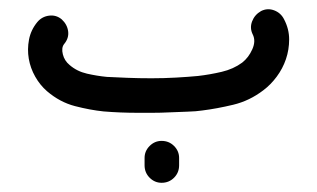

<svg xmlns="http://www.w3.org/2000/svg" viewBox="-20 -201 688 417"><path d="M280 44Q241 44 205 41Q176 38 143 29.5Q110 21 82 -3Q67 -16 56.5 -34.5Q46 -53 42.5 -73.5Q39 -94 43 -115Q47 -136 61 -153Q71 -165 86.5 -167Q102 -169 114 -159Q126 -148 128 -133Q130 -118 119 -105Q113 -97 116.5 -83Q120 -69 131 -60Q147 -46 169 -41Q191 -36 212 -34Q231 -33 256.5 -32Q282 -31 309 -31Q336 -31 362.5 -32.5Q389 -34 410 -36Q436 -39 461.5 -45Q487 -51 506 -65Q520 -76 528 -94Q536 -112 529 -126Q522 -140 527.5 -154.5Q533 -169 547 -177Q561 -184 575.5 -178.5Q590 -173 597 -159Q608 -138 608 -115.5Q608 -93 601 -72.5Q594 -52 581 -34.5Q568 -17 552 -5Q522 18 486.5 26.5Q451 35 419 39Q406 41 387.5 41.5Q369 42 349 43Q329 44 310.5 44Q292 44 280 44ZM331 196Q316 196 305 185Q294 174 294 158V142Q294 127 305 116Q316 105 331 105Q347 105 358 116Q369 127 369 142V158Q369 174 358 185Q347 196 331 196Z"/></svg>

Font: Dongol
Style: Regular
Weight: 400
Designer: Abdo Mohamed and Ibrahim Hamdi
Foundry: Protype Foundry
Version: Version 1.000;hotconv 1.0.109;makeotfexe 2.5.65596